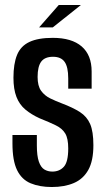

<svg xmlns="http://www.w3.org/2000/svg" viewBox="-20 -744 424 771"><path d="M188 7Q139 7 103 -8Q67 -23 48.5 -61Q30 -99 30 -168V-202Q54 -202 79 -202Q104 -202 128 -202V-160Q128 -118 136 -95Q144 -72 158 -63.5Q172 -55 190 -55Q219 -55 236.5 -74.5Q254 -94 254 -148Q254 -188 242 -208Q230 -228 204.5 -240.5Q179 -253 139 -269Q106 -284 82 -304Q58 -324 46 -355Q34 -386 34 -432Q34 -488 48.5 -523.5Q63 -559 98 -575.5Q133 -592 192 -592Q268 -592 308 -557.5Q348 -523 348 -457V-388Q325 -388 301.5 -388Q278 -388 254 -388V-429Q254 -475 239.5 -495.5Q225 -516 193 -516Q160 -516 145.5 -496.5Q131 -477 131 -435Q131 -399 145 -379.5Q159 -360 181.5 -349Q204 -338 228 -329Q273 -312 301 -294Q329 -276 342 -246Q355 -216 355 -161Q355 -98 334.5 -61.5Q314 -25 276.5 -9Q239 7 188 7ZM137 -634 216 -724H305L192 -634Z"/></svg>

Font: Alumni Sans SemiBold
Style: Regular
Weight: 600
Designer: Robert E. Leuschke
Foundry: Robert E. Leuschke
Version: Version 1.018